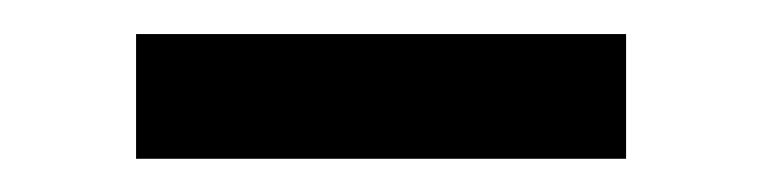

<svg xmlns="http://www.w3.org/2000/svg" viewBox="-20 -348 457 115"><path d="M61.5 -327.6H355V-252.9H61.5Z"/></svg>

Font: Duru Sans
Style: Regular
Weight: 400
Designer: Onur Yazõcõgil
Foundry: Onur Yazõcõgil
Version: Version 1.002